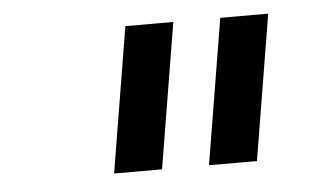

<svg xmlns="http://www.w3.org/2000/svg" viewBox="-33 -787 667 391"><g transform="rotate(-5 300.0 -591.5)"><path d="M186 -443 235 -740H333L284 -443ZM380 -443 429 -740H527L478 -443Z"/></g></svg>

Font: IBM Plex Mono Medium
Style: Italic
Weight: 500
Italic angle: -9°
Monospace: yes
Designer: Mike Abbink, Paul van der Laan, Pieter van Rosmalen
Foundry: Bold Monday
Version: Version 2.3